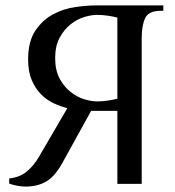

<svg xmlns="http://www.w3.org/2000/svg" viewBox="-20 -680 648 710"><path d="M414 -270H317L212 -80Q183 -27 150.5 -8.5Q118 10 74 10Q59 10 42 6.5Q25 3 14 -1V-20Q52 -24 78 -45Q104 -66 124 -100L229 -280Q205 -286 179 -298Q153 -310 132 -331Q111 -352 97.5 -383.5Q84 -415 84 -460Q84 -527 111 -567Q138 -607 177 -627.5Q216 -648 259 -654Q302 -660 334 -660H584V-640H574Q529 -640 516.5 -612.5Q504 -585 504 -540V0H414ZM339 -305Q358 -305 378.5 -308Q399 -311 414 -315V-615Q399 -619 378.5 -622Q358 -625 339 -625Q318 -625 291.5 -617Q265 -609 241 -590Q217 -571 200.5 -540.5Q184 -510 184 -465Q184 -420 200.5 -389.5Q217 -359 241 -340Q265 -321 291.5 -313Q318 -305 339 -305Z"/></svg>

Font: Philosopher
Style: Regular
Weight: 400
Designer: Jovanny Lemonad
Foundry: Jovanny Lemonad
Version: Version 1.000